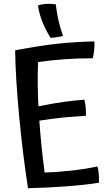

<svg xmlns="http://www.w3.org/2000/svg" viewBox="-20 -954 581 1015"><path d="M503 12Q429 24 325.5 31.5Q222 39 128 41Q100 -140 81 -342Q62 -544 60 -688Q192 -713 285 -723Q378 -733 479 -735Q480 -714 478 -691.5Q476 -669 471 -646Q395 -646 323.5 -641Q252 -636 181 -626Q179 -569 179.5 -510.5Q180 -452 183 -392Q263 -408 317.5 -415.5Q372 -423 426 -427Q431 -406 433 -385.5Q435 -365 434 -342Q358 -337 302.5 -331.5Q247 -326 188 -316Q192 -257 199 -186.5Q206 -116 216 -42Q286 -44 360.5 -52.5Q435 -61 495 -74Q500 -60 502 -35Q504 -10 503 12ZM275 -931Q279 -893 288 -851.5Q297 -810 313 -764Q297 -760 281 -757.5Q265 -755 247 -754Q218 -802 202 -844Q186 -886 181 -925Q199 -932 225.5 -933.5Q252 -935 275 -931Z"/></svg>

Font: Atma Medium
Style: Regular
Weight: 500
Designer: Gregori Vincens, Jeremie Hornus, Riccardo Olocco, Yoann Minet.
Foundry: black foundry
Version: Version 1.101;PS 1.100;hotconv 1.0.86;makeotf.lib2.5.63406